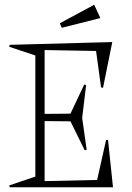

<svg xmlns="http://www.w3.org/2000/svg" viewBox="-20 -789 555 809"><path d="M19 -7.8 128.9 -44.9V-555.2L19 -591.8L21 -600.1L453.1 -611.8L414.1 -418.9L405.8 -420.9L384.8 -574.2L168 -578.1V-309.1L276.9 -310.1L335 -433.1L342.8 -430.2L326.2 -292L345.2 -158.2L336.9 -155.8L276.9 -277.8L168 -278.8V-25.9L389.2 -30.8L426.8 -198.2L435.1 -200.2L456.1 0H21ZM231.9 -690.9 377 -769 402.8 -712.9 240.2 -671.9Z"/></svg>

Font: Halibut Cnd Thin
Style: Regular
Weight: 250
Width: 3
Designer: Matteo Maggi
Foundry: Collletttivo
Version: Version 3.080 | FøM Fix